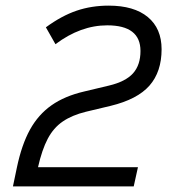

<svg xmlns="http://www.w3.org/2000/svg" viewBox="-20 -662 620 682"><path d="M26 0 40 -67Q57 -148 86.5 -201.5Q116 -255 163 -288Q210 -321 279 -337L367 -358Q426 -372 452.5 -401.5Q479 -431 479 -481Q479 -572 361 -572Q266 -572 177 -505L143 -565Q199 -606 252 -624Q305 -642 366 -642Q456 -642 505 -601.5Q554 -561 554 -487Q554 -407 511 -358Q468 -309 373 -286L285 -265Q236 -253 203 -230.5Q170 -208 149.5 -169Q129 -130 115 -68H470L455 0Z"/></svg>

Font: Sometype Mono
Style: Italic
Weight: 400
Italic angle: -12°
Monospace: yes
Designer: Ryoichi Tsunekawa
Foundry: Dharma Type
Version: Version 1.000; ttfautohint (v1.8.3)